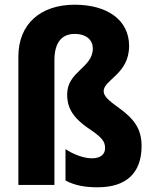

<svg xmlns="http://www.w3.org/2000/svg" viewBox="-20 -785 649 815"><path d="M528 -590C528 -702 433 -765 297 -765C153 -765 58 -684 58 -545V0H211V-529C211 -603 241 -641 297 -641C348 -641 374 -614 374 -579C374 -497 265 -482 265 -384C265 -336 281 -292 353 -242C414 -201 426 -185 426 -156C426 -130 407 -113 370 -113C335 -113 291 -130 258 -152V-19C298 3 343 10 395 10C515 10 581 -50 581 -165C581 -239 548 -281 486 -326C440 -359 420 -377 420 -398C420 -447 528 -470 528 -590Z"/></svg>

Font: Noto Sans Georgian Condensed ExtraBold
Style: Regular
Weight: 800
Width: 3
Designer: Monotype Design Team, Akaki Razmadze
Foundry: Google LLC
Version: Version 2.005